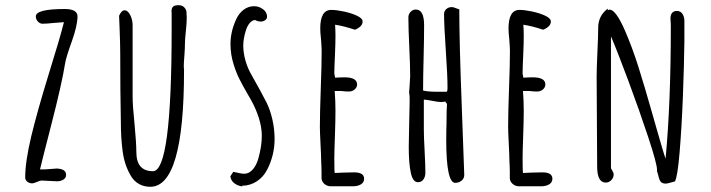

<svg xmlns="http://www.w3.org/2000/svg" viewBox="-20 -698 2714 733"><path d="M168 -421.4Q122.1 -272.9 99.1 -176.8Q76.2 -80.6 76.2 -20.5Q76.2 -10.7 84.2 -4.4Q92.3 2 103 2Q108.9 2 121.1 -3.4Q132.8 -8.8 138.7 -8.8Q148.9 -8.8 168.5 -7.3Q188.5 -5.9 197.8 -5.9Q211.9 -5.9 222.2 -12.5Q232.4 -19 232.4 -30.3Q232.4 -54.7 191.9 -54.7V-54.2Q185.1 -54.2 170.9 -52.7Q157.2 -51.3 149.9 -51.3H132.8Q135.7 -65.9 176.3 -223.6Q216.3 -378.9 228.5 -455.6Q231.9 -478.5 254.4 -540.5Q275.9 -601.1 275.9 -635.7Q275.9 -663.6 226.6 -663.6Q116.7 -663.6 116.7 -635.3Q116.7 -624.5 124.5 -616Q132.3 -607.4 142.6 -607.4Q157.7 -607.4 185.1 -610.4L224.1 -613.3Q208.5 -551.3 168 -421.4Z M682.6 -428.7Q682.6 -433.6 682.1 -437.5Q681.6 -440.9 681.6 -445.8Q681.6 -457 684.1 -487.8Q686 -512.7 686 -529.3Q686 -547.9 689.5 -579.1Q692.9 -610.4 692.9 -629.9Q692.9 -641.6 691.9 -653.3Q690.4 -663.1 682.6 -670.7Q674.8 -678.2 662.1 -678.2Q646.5 -678.2 640.6 -672.6Q634.8 -667 634.8 -654.8Q634.8 -650.4 635.3 -647V-638.2V-582Q635.3 -44.4 564 -44.4Q500.5 -44.4 500.5 -117.7Q500.5 -150.9 493.7 -223.6Q486.3 -293.9 486.3 -329.6V-601.6Q486.3 -622.6 477.1 -640.6Q467.8 -658.7 456.1 -658.7Q443.8 -658.7 434.6 -637.7L436.5 -591.8Q439 -529.3 439 -494.6Q439 -350.6 441.4 -231Q441.4 -170.9 448.2 -120.6Q452.1 -91.8 460 -69.1Q467.8 -46.4 480 -25.9Q491.7 -6.3 510.7 4.4Q529.8 15.1 553.7 15.1Q682.6 15.1 682.6 -428.7Z M918.9 -582.5Q924.3 -599.6 933.6 -610.4Q942.9 -621.1 954.1 -621.6Q964.4 -615.7 975.1 -615.7Q984.9 -615.7 992.2 -620.8Q999.5 -626 999.5 -634.8Q999.5 -651.4 984.1 -662.8Q968.8 -674.3 950.2 -674.3Q927.2 -674.3 908.9 -659.9Q890.6 -645.5 880.4 -621.6Q859.9 -575.7 859.9 -530.3Q859.9 -489.7 872.1 -451.7Q881.3 -421.4 894.5 -395.3Q907.7 -369.1 928.2 -334L937.5 -317.9Q956.5 -284.2 968 -248.3Q979.5 -212.4 979.5 -179.2Q979.5 -140.1 966.3 -92.8Q959 -66.9 944.8 -50.8Q930.7 -34.7 912.1 -34.7Q902.8 -34.7 889.2 -38.1Q885.3 -39.1 870.6 -42L859.4 -24.9Q861.3 -9.3 873.5 0.7Q885.7 10.7 904.3 13.7V11.2Q935.5 10.7 960.9 -6.1Q986.3 -22.9 1000.5 -51.3Q1028.3 -106.4 1028.3 -167Q1028.3 -205.1 1019.8 -242.2Q1011.2 -279.3 997.6 -306.6Q976.6 -347.7 939.9 -412.6Q925.8 -436.5 917.2 -466.3Q908.7 -496.1 908.7 -524.9Q908.7 -549.8 918.9 -582.5Z M1244.6 -660.2Q1202.6 -660.2 1202.6 -589.4Q1202.6 -575.2 1205.6 -547.4Q1208 -515.6 1208 -504.9Q1208 -449.7 1204.6 -358.9Q1201.2 -268.1 1201.2 -212.9Q1201.2 -196.3 1203.6 -148.9Q1206.1 -101.1 1206.1 -85L1207 -64Q1207.5 -54.7 1207.5 -43.9V-17.6Q1208 -4.9 1218.5 4.2Q1229 13.2 1242.7 13.2H1327.1Q1345.2 13.2 1357.7 5.9Q1370.1 -1.5 1370.1 -15.6Q1370.1 -40 1332 -40L1291 -39.1L1258.3 -37.6Q1256.3 -37.6 1256.3 -93.8Q1256.3 -117.2 1258.8 -184.6Q1260.7 -238.8 1260.7 -274.9Q1260.7 -312.5 1257.8 -350.6H1283.2Q1296.9 -348.6 1311.5 -348.6Q1325.2 -348.6 1334.2 -356.7Q1343.3 -364.7 1343.3 -375.5Q1343.3 -402.8 1294.9 -402.8Q1283.7 -402.8 1275.4 -402.3L1259.3 -401.4L1256.3 -417Q1256.3 -436 1258.8 -488.8Q1260.7 -531.2 1260.7 -560.5Q1260.7 -582.5 1259.3 -603.5Q1289.1 -599.6 1335 -584.5Q1347.7 -589.4 1356 -597.4Q1364.3 -605.5 1364.3 -615.7Q1364.3 -627.9 1343 -637.9Q1321.8 -647.9 1292.7 -654.1Q1263.7 -660.2 1244.6 -660.2Z M1684.6 -222.2Q1684.6 -212.4 1684.1 -208L1683.6 -164.6Q1683.6 0 1717.8 0Q1731.9 0 1742.2 -8.3Q1752.4 -16.6 1752.4 -30.3L1743.2 -282.7Q1733.4 -539.1 1733.4 -662.1Q1732.9 -662.1 1724.1 -665.5Q1711.9 -670.9 1704.1 -670.9Q1692.4 -670.9 1683.8 -663.3Q1675.3 -655.8 1675.3 -644.5Q1675.3 -600.6 1682.1 -502.4Q1688.5 -411.6 1688.5 -360.4Q1688.5 -352.5 1686 -347.7H1649.9Q1612.8 -347.7 1595.2 -352.5Q1595.2 -403.3 1597.2 -477.5Q1599.1 -551.3 1599.1 -602.1Q1599.1 -661.6 1567.4 -661.6Q1555.7 -661.6 1547.4 -652.6Q1539.1 -643.6 1539.1 -631.8Q1539.1 -589.4 1542.5 -519Q1545.9 -448.7 1545.9 -406.2L1543.5 -366.7L1542 -347.7V-342.8Q1543.9 -336.9 1543.9 -321.8V-307.6Q1543.5 -300.3 1543.5 -290.5Q1543.5 -271 1542 -218.8Q1540.5 -166 1540.5 -138.2Q1540.5 -73.7 1548.3 -39.1Q1555.7 -2.4 1575.7 -2.4Q1588.9 -2.4 1596.4 -12.9Q1604 -23.4 1604 -38.6Q1604 -66.4 1601.1 -121.1Q1598.1 -176.3 1598.1 -203.1V-317.9Q1610.8 -316.9 1630.4 -313Q1651.9 -308.6 1662.6 -308.6Q1673.3 -308.6 1680.7 -310.5V-309.6Q1680.7 -308.1 1683.6 -305.2Q1686.5 -301.8 1686.5 -300.3Q1686.5 -296.4 1685.5 -280.8Q1685.1 -276.9 1685.1 -271.5V-267.6Z M1963.4 -660.2Q1921.4 -660.2 1921.4 -589.4Q1921.4 -575.2 1924.3 -547.4Q1926.8 -515.6 1926.8 -504.9Q1926.8 -449.7 1923.3 -358.9Q1919.9 -268.1 1919.9 -212.9Q1919.9 -196.3 1922.4 -148.9Q1924.8 -101.1 1924.8 -85L1925.8 -64Q1926.3 -54.7 1926.3 -43.9V-17.6Q1926.8 -4.9 1937.3 4.2Q1947.8 13.2 1961.4 13.2H2045.9Q2064 13.2 2076.4 5.9Q2088.9 -1.5 2088.9 -15.6Q2088.9 -40 2050.8 -40L2009.8 -39.1L1977.1 -37.6Q1975.1 -37.6 1975.1 -93.8Q1975.1 -117.2 1977.5 -184.6Q1979.5 -238.8 1979.5 -274.9Q1979.5 -312.5 1976.6 -350.6H2002Q2015.6 -348.6 2030.3 -348.6Q2043.9 -348.6 2053 -356.7Q2062 -364.7 2062 -375.5Q2062 -402.8 2013.7 -402.8Q2002.4 -402.8 1994.1 -402.3L1978 -401.4L1975.1 -417Q1975.1 -436 1977.5 -488.8Q1979.5 -531.2 1979.5 -560.5Q1979.5 -582.5 1978 -603.5Q2007.8 -599.6 2053.7 -584.5Q2066.4 -589.4 2074.7 -597.4Q2083 -605.5 2083 -615.7Q2083 -627.9 2061.8 -637.9Q2040.5 -647.9 2011.5 -654.1Q1982.4 -660.2 1963.4 -660.2Z M2486.3 -208 2471.7 -259.3Q2440.9 -368.2 2417.2 -442.9Q2393.6 -517.6 2366.2 -580.6Q2331.1 -661.1 2307.6 -661.1Q2304.2 -661.1 2300.3 -658.7V-665Q2263.7 -638.2 2263.7 -591.3Q2263.7 -560.5 2260.7 -498Q2257.8 -436 2257.8 -404.8L2258.8 -233.4L2259.8 -62Q2259.8 -1 2292.5 -1Q2304.7 -1 2313.7 -10.3Q2322.8 -19.5 2322.8 -32.2Q2322.8 -38.6 2316.4 -48.8Q2312.5 -55.7 2312.5 -55.7V-559.1Q2335.4 -506.3 2378.7 -390.1Q2421.9 -273.9 2455.1 -173.3Q2488.3 -72.8 2488.3 -49.8V-47.4L2487.8 -45.4Q2490.2 -40 2493.7 -25.9Q2497.1 -10.3 2502.9 -3.7Q2508.8 2.9 2521.5 2.9Q2528.8 2.9 2556.6 -5.4Q2566.4 -21 2574.5 -116Q2582.5 -210.9 2587.2 -332Q2591.8 -453.1 2592.8 -541.5V-617.2Q2592.8 -633.8 2585.4 -645Q2578.1 -656.2 2564.5 -656.2Q2539.6 -656.2 2539.6 -626.5L2540.5 -612.8Q2541 -606.4 2541 -599.6Q2541 -304.2 2521 -92.3Q2513.7 -111.3 2486.3 -208Z"/></svg>

Font: Amatica SC
Style: Bold
Weight: 400
Designer: Vernon Adams, Ben Nathan
Foundry: newtypography
Version: Version 2.000